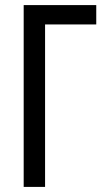

<svg xmlns="http://www.w3.org/2000/svg" viewBox="-20 -734 407 754"><path d="M358 -714H73V0H157V-638H358Z"/></svg>

Font: Noto Sans UI Condensed
Style: Regular
Weight: 400
Width: 3
Designer: Monotype Design Team
Foundry: Monotype Imaging Inc.
Version: Version 1.901